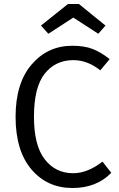

<svg xmlns="http://www.w3.org/2000/svg" viewBox="-20 -929 598 961"><path d="M342 -700Q402 -700 443.5 -684Q485 -668 529 -633L482 -577Q418 -628 347 -628Q258 -628 204 -560.5Q150 -493 150 -344Q150 -201 204 -131.5Q258 -62 346 -62Q418 -62 493 -120L537 -64Q463 12 343 12Q216 12 137 -81.5Q58 -175 58 -344Q58 -513 138.5 -606.5Q219 -700 342 -700ZM347 -841 222 -760 185 -801 320 -909H375L508 -801L472 -760Z"/></svg>

Font: FiraSans
Style: Regular
Weight: 350
Designer: Carrois Corporate & Edenspiekermann AG
Foundry: Carrois Corporate GbR & Edenspiekermann AG
Version: Version 3.106;PS 003.106;hotconv 1.0.70;makeotf.lib2.5.58329